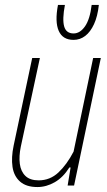

<svg xmlns="http://www.w3.org/2000/svg" viewBox="-20 -749 433 775"><path d="M387 -515 279 0H253L265 -73H260Q235 -33 201 -13.5Q167 6 131 6Q86 6 61 -16Q36 -38 30.5 -75.5Q25 -113 35 -161L110 -515H141L64 -157Q56 -118 60 -87.5Q64 -57 82.5 -39Q101 -21 136 -21Q182 -21 216 -53Q250 -85 277 -137L356 -515ZM277 -588Q233 -588 217 -624.5Q201 -661 214 -729H242Q231 -671 239 -642.5Q247 -614 277 -614Q303 -614 323 -642.5Q343 -671 350 -729H379Q374 -683 359.5 -651.5Q345 -620 324 -604Q303 -588 277 -588Z"/></svg>

Font: Hubot Sans Condensed ExtraLight
Style: Italic
Weight: 200
Width: 3
Italic angle: -12.0243°
Designer: Deni Anggara
Foundry: GitHub, Inc., Subsidiary of Microsoft Corporation
Version: Version 2.000